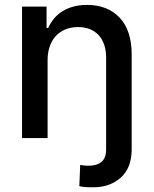

<svg xmlns="http://www.w3.org/2000/svg" viewBox="-20 -573 640 797"><path d="M71.4 0V-545.5H173.3V-456.7H180Q189.6 -478.3 204.4 -496.1Q219.1 -513.8 239.2 -526.3Q259.2 -538.7 284.6 -545.6Q310 -552.6 340.9 -552.6Q382.8 -552.6 416.5 -539.8Q450.3 -527 475.9 -500.4Q526.6 -447.4 526.6 -346.9V46.5Q526.6 123.6 481.5 164.1Q436.4 204.5 367.2 204.5Q351.9 204.5 337 203.8Q322.1 203.1 309.3 199.6L312.9 111.5Q320 112.9 328.3 114Q336.6 115.1 345.9 115.1Q381.4 115.1 400.9 99.3Q420.5 83.5 420.5 46.5V-334.2Q420.5 -364 412.5 -387.4Q404.5 -410.9 389.6 -427Q374.6 -443.2 353.2 -451.9Q331.7 -460.6 304.7 -460.6Q273.8 -460.6 250 -450.3Q226.2 -440 210.2 -421.9Q194.2 -403.8 185.9 -378.7Q177.6 -353.7 177.6 -323.9V0Z"/></svg>

Font: Inter P Medium
Style: Regular
Weight: 500
Designer: Rasmus Andersson
Foundry: rsms
Version: Version 3.018;git-588b23468